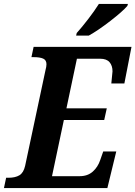

<svg xmlns="http://www.w3.org/2000/svg" viewBox="-41 -951 685 971"><path d="M-10 -52H2Q36 -52 57 -64.5Q78 -77 86 -112L189 -596Q194 -614 194 -626Q194 -647 177.5 -654.5Q161 -662 129 -662H118L129 -714H624L588 -529H522Q528 -583 528 -590Q528 -619 513 -636.5Q498 -654 465 -654H348L295 -403H499L486 -344H282L222 -60H362Q402 -60 428 -83Q454 -106 466 -142L481 -185H547L502 0H-21ZM347 -784Q373 -813 405 -854.5Q437 -896 459 -931H606L603 -921Q579 -893 517 -845Q455 -797 408 -771H344Z"/></svg>

Font: Noto Serif Narrow
Style: Bold Italic
Weight: 700
Width: 4
Italic angle: -12°
Designer: Monotype Design Team
Foundry: Monotype Imaging Inc.
Version: Version 1.001